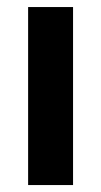

<svg xmlns="http://www.w3.org/2000/svg" viewBox="-20 -533 291 553"><path d="M190.4 -512.7V0H61V-512.7Z"/></svg>

Font: SansationBold
Style: Bold
Weight: 700
Designer: Bernd Montag
Version: Version 1.301